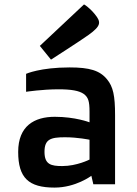

<svg xmlns="http://www.w3.org/2000/svg" viewBox="-20 -831 616 866"><path d="M62 -146C62 -28.8 108.9 15.1 226.1 15.1C321.8 15.1 392.1 -38.1 392.1 -38.1L400.9 0H499V-312C499 -399.9 490.2 -439.9 462.9 -473.1C430.2 -513.2 383.8 -526.9 293.9 -526.9C161.1 -526.9 97.7 -498 97.7 -498V-417C97.7 -417 170.4 -428.2 243.7 -428.2C301.8 -428.2 336.9 -421.9 357.9 -407.2C377.9 -392.1 383.8 -375 383.8 -327.1V-279.3C383.8 -279.3 319.8 -304.2 227.1 -304.2C135.3 -304.2 62 -263.2 62 -146ZM180.7 -146C180.7 -203.1 208.5 -211.9 272.9 -211.9C331.1 -211.9 383.8 -200.7 383.8 -200.7V-111.3C383.8 -111.3 326.7 -82 260.7 -82C210.4 -82 180.7 -88.9 180.7 -146ZM210 -562C210 -562 344.7 -648.4 379.9 -673.8C436.5 -714.8 437 -731 407.7 -767.1C379.9 -800.8 358.9 -811 358.9 -811L159.7 -624Z"/></svg>

Font: Doppio One
Style: Regular
Weight: 400
Designer: Szymon Celej
Foundry: Sorkin Type Co
Version: Version 1.002